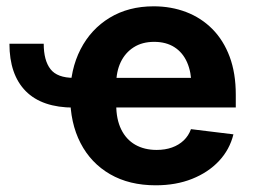

<svg xmlns="http://www.w3.org/2000/svg" viewBox="-20 -564 786 596"><path d="M209.5 -230Q110.4 -230 59.8 -281.2Q9.3 -332.5 9.3 -428.2H115.7Q115.7 -376.5 136.7 -349.4Q157.7 -322.3 209.5 -322.3ZM463.4 11.2Q381.3 11.2 321.8 -23.2Q262.2 -57.6 230 -119.9Q197.8 -182.1 197.8 -266.1Q197.8 -348.1 230 -410.9Q262.2 -473.6 320.6 -509Q378.9 -544.4 457 -544.4Q511.2 -544.4 557.9 -526.6Q604.5 -508.8 639.2 -473.9Q673.8 -439 692.9 -387.9Q711.9 -336.9 711.9 -270.5V-230.5H254.9V-322.3H641.1L574.2 -298.8Q574.2 -339.8 560.8 -370.4Q547.4 -400.9 521.5 -417.5Q495.6 -434.1 458.5 -434.1Q421.4 -434.1 395 -417.2Q368.7 -400.4 354.7 -371.1Q340.8 -341.8 340.8 -303.2V-238.8Q340.8 -193.8 356.2 -162.4Q371.6 -130.9 399.9 -114.7Q428.2 -98.6 466.3 -98.6Q492.7 -98.6 513.9 -106.2Q535.2 -113.8 550.3 -128.2Q565.4 -142.6 572.8 -163.1L704.6 -147Q692.9 -99.6 659.7 -64.2Q626.5 -28.8 576.4 -8.8Q526.4 11.2 463.4 11.2Z"/></svg>

Font: Inter 20pt
Style: Bold
Weight: 700
Version: Version 4.001;git-66647c0bb